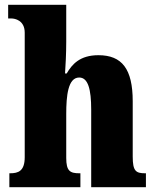

<svg xmlns="http://www.w3.org/2000/svg" viewBox="-20 -780 651 800"><path d="M19 0H315V-58H311C272 -58 256 -67 256 -122V-305C256 -380 263 -457 310 -457C347 -457 360 -408 360 -323V0H588V-58H585C546 -58 533 -67 533 -128V-358C533 -493 488 -550 390 -550C313 -550 280 -512 258 -474H251C253 -504 256 -555 256 -606V-760H14V-703H28C41 -703 83 -696 83 -644V-125C83 -67 56 -58 22 -58H19Z"/></svg>

Font: Noto Serif Khmer Condensed Black
Style: Regular
Weight: 900
Width: 3
Designer: Danh Hong and the Monotype Design Team
Foundry: Monotype Imaging Inc.
Version: Version 2.004